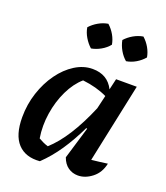

<svg xmlns="http://www.w3.org/2000/svg" viewBox="-135 -816 792 916"><g transform="rotate(20 261.5 -358.0)"><path d="M174 5Q102 11 62.5 -31.5Q23 -74 23 -164Q23 -229 42.5 -288.5Q62 -348 95.5 -394.5Q129 -441 172 -468Q215 -495 261 -495Q337 -495 369 -431L382 -487H487L402 -85Q422 -87 442 -89.5Q462 -92 483 -95Q473 -47 438.5 -20Q404 7 367 7Q339 7 317 -8.5Q295 -24 284 -55L333 -218L328 -219Q295 -150 257.5 -94.5Q220 -39 174 5ZM136 -97Q148 -90 160 -84.5Q172 -79 185 -75Q272 -153 345 -326L361 -394Q307 -420 236 -428Q198 -395 172 -341Q146 -287 136 -223Q126 -159 136 -97ZM257 -723Q277 -705 290 -682Q303 -659 307 -635Q291 -615 267 -601.5Q243 -588 219 -584Q200 -601 186 -624.5Q172 -648 168 -673Q185 -692 208.5 -705.5Q232 -719 257 -723ZM435 -723Q455 -705 468 -682Q481 -659 485 -635Q468 -615 445 -601.5Q422 -588 397 -584Q378 -600 364.5 -623.5Q351 -647 346 -673Q363 -692 386.5 -705.5Q410 -719 435 -723Z"/></g></svg>

Font: Piazzolla SemiBold
Style: Italic
Weight: 600
Italic angle: -11.3°
Designer: Juan Pablo del Peral
Foundry: Huerta Tipografica
Version: Version 1.330